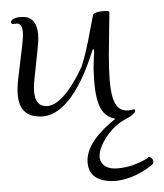

<svg xmlns="http://www.w3.org/2000/svg" viewBox="-20 -226 300 351"><path d="M151 -100C153 -41 162 -14 191 -9C161 15 140 41 140 67C140 98 164 105 184 105C206 105 232 96 257 76C267 68 252 56 250 63C232 74 210 82 189 82C172 82 162 72 162 59C162 38 184 6 206 -6C226 -17 227 -21 227 -24C227 -25 226 -26 225 -26C222 -26 218 -24 212 -24C186 -24 179 -54 179 -127C179 -156 180 -187 180 -203C180 -205 178 -206 176 -206C165 -206 151 -204 150 -198C145 -175 139 -133 129 -104C119 -82 93 -32 65 -32C51 -32 42 -41 42 -66C42 -82 50 -138 50 -156C50 -177 43 -195 22 -195C4 -195 0 -188 0 -186C0 -184 1 -182 4 -182C5 -182 8 -183 11 -183C18 -183 22 -176 22 -162C22 -143 12 -83 12 -63C12 -30 24 -13 54 -13C115 -13 145 -124 148 -131C150 -139 152 -136 152 -132C152 -128 151 -110 151 -100Z"/></svg>

Font: Stalemate
Style: Regular
Weight: 400
Designer: Astigmatic (AOETI)
Foundry: Astigmatic (AOETI)
Version: Version 001.000